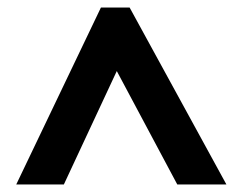

<svg xmlns="http://www.w3.org/2000/svg" viewBox="-20 -736 641 508"><path d="M23 -248 247 -716H323L579 -248H449L289 -548L149 -248Z"/></svg>

Font: Noto Sans Malayalam ExtraBold
Style: Regular
Weight: 800
Designer: Jelle Bosma - Monotype Design Team
Foundry: Monotype Imaging Inc.
Version: Version 2.104; ttfautohint (v1.8.4.7-5d5b)